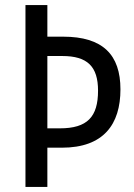

<svg xmlns="http://www.w3.org/2000/svg" viewBox="-20 -734 527 754"><path d="M453 -383C453 -519 384 -590 228 -590H166V-714H80V0H166V-154H223C387 -154 453 -246 453 -383ZM215 -230H166V-514H225C323 -514 365 -473 365 -378C365 -275 323 -230 215 -230Z"/></svg>

Font: Noto Sans Devanagari UI Condensed
Style: Regular
Weight: 400
Width: 3
Designer: Jelle Bosma - Monotype Design Team
Foundry: Monotype Imaging Inc.
Version: Version 2.004